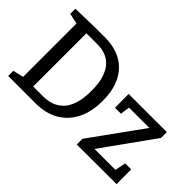

<svg xmlns="http://www.w3.org/2000/svg" viewBox="-99 -1052 1404 1404"><g transform="rotate(45 602.5 -350.0)"><path d="M348 -700Q417 -700 474.5 -679.5Q532 -659 574 -617Q616 -575 639.5 -511.5Q663 -448 663 -361Q663 -243 620.5 -162.5Q578 -82 503.5 -41Q429 0 331 0H45V-53L142 -76L127 -54V-643L143 -621L45 -642V-695L246 -700ZM335 -75Q376 -75 415 -88Q454 -101 485.5 -132Q517 -163 535 -217.5Q553 -272 553 -354Q553 -434 535.5 -486.5Q518 -539 488.5 -569.5Q459 -600 422 -612.5Q385 -625 346 -625H212L229 -642V-58L212 -75ZM1164 -153 1165 -1 754 0V-59L1059 -482L1073 -461H808L837 -484L823 -388H762L761 -530H1156V-470L849 -41L845 -69H1107L1080 -41L1102 -153Z"/></g></svg>

Font: Bitter Thin Medium
Style: Regular
Weight: 500
Version: Version 3.021